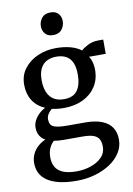

<svg xmlns="http://www.w3.org/2000/svg" viewBox="-111 -860 825 1195"><g transform="rotate(-10 302.0 -262.0)"><path d="M275 268.5Q212.5 268.5 166.8 257.8Q121 247 91 227Q61 207 46.5 178.5Q32 150 32 114.5Q32 82.5 44.8 56.5Q57.5 30.5 79 11.5Q100.5 -7.5 126 -18Q103 -31 91 -52Q79 -73 79 -102Q79 -124.5 89.8 -145.8Q100.5 -167 118.8 -184.5Q137 -202 159 -213Q108 -235.5 81.8 -277.2Q55.5 -319 55.5 -376.5Q55.5 -436.5 88.8 -479.2Q122 -522 175.2 -544.8Q228.5 -567.5 288 -567.5Q339 -567.5 379.5 -556.8Q420 -546 448 -524.5Q459 -536.5 489.8 -552.5Q520.5 -568.5 558.5 -568.5H589V-478.5H483.5Q491 -467.5 496 -454Q501 -440.5 503.8 -425Q506.5 -409.5 506.5 -392.5Q506.5 -331.5 476.8 -286.2Q447 -241 395 -216.2Q343 -191.5 276 -191.5Q255 -191.5 235.5 -193.5Q216 -195.5 199 -199.5Q184 -187.5 174.2 -172Q164.5 -156.5 164.5 -139Q164.5 -103.5 189.2 -91.8Q214 -80 274 -80H387.5Q452.5 -80 494.8 -63.2Q537 -46.5 557.2 -15Q577.5 16.5 577.5 61Q577.5 105.5 553.8 143.2Q530 181 488 209Q446 237 391.2 252.8Q336.5 268.5 275 268.5ZM285 210.5Q331.5 210.5 374 196.2Q416.5 182 443.8 154.5Q471 127 471 88Q471 60.5 462 41.8Q453 23 428.5 13.2Q404 3.5 357 3.5H239Q222 3.5 206.2 2.2Q190.5 1 177 -1.5Q158.5 15.5 147.8 39.8Q137 64 137 96.5Q137 132 151.5 157.5Q166 183 198.2 196.8Q230.5 210.5 285 210.5ZM285.5 -245.5Q343 -245.5 369.2 -280.8Q395.5 -316 395.5 -382.5Q395.5 -427.5 382.8 -456.8Q370 -486 344.8 -500.2Q319.5 -514.5 282.5 -514.5Q249 -514.5 223 -501.5Q197 -488.5 182.2 -460Q167.5 -431.5 167.5 -385Q167.5 -344 179.8 -312.5Q192 -281 217.8 -263.2Q243.5 -245.5 285.5 -245.5ZM286.5 -650Q254.5 -650 237.8 -669.8Q221 -689.5 221 -716.5Q221 -746 239.2 -769Q257.5 -792 294.5 -792H295.5Q327.5 -792 344.2 -772.8Q361 -753.5 361 -726.5Q361 -696.5 342.8 -673.2Q324.5 -650 287.5 -650Z"/></g></svg>

Font: Merriweather 24pt Medium
Style: Regular
Weight: 500
Designer: Eben Sorkin
Foundry: Eben Sorkin
Version: Version 2.100